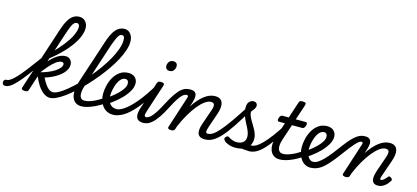

<svg xmlns="http://www.w3.org/2000/svg" viewBox="-272 -1656 5024 2313"><g transform="rotate(15 2240.0 -500.0)"><path d="M-159 17Q-178 17 -187 5.5Q-196 -6 -196 -20.5Q-196 -35 -187 -46.5Q-178 -58 -159 -58Q-137 -58 -108.5 -77.5Q-80 -97 -40 -140.5Q0 -184 55 -255Q110 -326 185 -429Q197 -445 210.5 -442Q224 -439 229.5 -425Q235 -411 223 -394Q141 -274 80.5 -194.5Q20 -115 -23.5 -68.5Q-67 -22 -99.5 -2.5Q-132 17 -159 17ZM84 15Q68 15 54 8Q40 1 46 -18L300 -796Q325 -874 353 -923.5Q381 -973 415.5 -996Q450 -1019 492 -1019Q525 -1019 548.5 -1004Q572 -989 585.5 -962.5Q599 -936 599 -902Q599 -872 589.5 -839Q580 -806 563 -770Q546 -734 520 -696.5Q494 -659 460.5 -620Q427 -581 386.5 -542Q346 -503 299 -464.5Q252 -426 198 -389L218 -472Q254 -500 287 -531Q320 -562 349.5 -595Q379 -628 404.5 -661Q430 -694 451 -726Q472 -758 486 -788.5Q500 -819 508 -845.5Q516 -872 516 -894Q516 -908 512 -918Q508 -928 500 -933.5Q492 -939 480 -939Q464 -939 449 -925.5Q434 -912 418 -876Q402 -840 380 -773L131 -11Q127 2 117 8.5Q107 15 84 15ZM396 17Q375 17 350.5 7Q326 -3 299 -27Q272 -51 244.5 -92.5Q217 -134 191 -198H183L201 -249Q258 -264 305 -283.5Q352 -303 385 -325.5Q418 -348 436 -370.5Q454 -393 454 -414Q454 -426 447 -432.5Q440 -439 426 -439Q396 -439 358.5 -412Q321 -385 280.5 -339Q240 -293 198 -236L173 -266Q210 -342 257.5 -398.5Q305 -455 356.5 -486.5Q408 -518 456 -518Q493 -518 515.5 -493Q538 -468 538 -430Q538 -404 526 -378Q514 -352 491.5 -327Q469 -302 436.5 -279Q404 -256 363.5 -237Q323 -218 275 -203Q298 -157 318 -128.5Q338 -100 355.5 -84.5Q373 -69 388 -63.5Q403 -58 415 -58Q434 -58 440.5 -46.5Q447 -35 443 -20.5Q439 -6 427 5.5Q415 17 396 17Z M397 17Q378 17 372 5.5Q366 -6 369.5 -20.5Q373 -35 385.5 -46.5Q398 -58 417 -58Q445 -58 488 -82Q531 -106 583 -148.5Q635 -191 691.5 -247Q748 -303 803.5 -368.5Q859 -434 908.5 -503Q958 -572 996 -640Q1034 -708 1056 -770.5Q1078 -833 1078 -884Q1078 -903 1090.5 -912.5Q1103 -922 1120 -922Q1137 -922 1149.5 -912.5Q1162 -903 1162 -884Q1162 -836 1142.5 -777.5Q1123 -719 1088.5 -654Q1054 -589 1008 -522.5Q962 -456 908.5 -390Q855 -324 798 -264Q741 -204 684 -152.5Q627 -101 574 -63Q521 -25 476 -4Q431 17 397 17Z M790 17Q734 17 701.5 -17.5Q669 -52 665 -114.5Q661 -177 688 -261L864 -796Q901 -913 946.5 -966Q992 -1019 1056 -1019Q1088 -1019 1111.5 -1002Q1135 -985 1148.5 -955Q1162 -925 1162 -884Q1162 -865 1149.5 -856Q1137 -847 1120 -847Q1103 -847 1090.5 -856Q1078 -865 1078 -884Q1078 -901 1075 -913Q1072 -925 1065 -932Q1058 -939 1044 -939Q1028 -939 1013.5 -925.5Q999 -912 983 -876.5Q967 -841 944 -776L770 -244Q750 -183 748.5 -141Q747 -99 763 -78.5Q779 -58 809 -58Q823 -58 830 -46.5Q837 -35 835 -20.5Q833 -6 822 5.5Q811 17 790 17Z M791 17Q772 17 765.5 5.5Q759 -6 762.5 -20.5Q766 -35 778 -46.5Q790 -58 809 -58Q850 -58 906.5 -81Q963 -104 1033 -150Q1045 -158 1055 -153Q1065 -148 1070.5 -136Q1076 -124 1074 -111Q1072 -98 1061 -90Q1002 -51 951.5 -27.5Q901 -4 860.5 6.5Q820 17 791 17Z M1033 -143Q1051 -154 1068 -166Q1085 -178 1102 -190Q1147 -223 1183 -258Q1219 -293 1240.5 -327Q1262 -361 1262 -390Q1262 -413 1252 -426Q1242 -439 1222 -439Q1208 -439 1201.5 -451Q1195 -463 1197 -479Q1199 -495 1210.5 -507Q1222 -519 1243 -519Q1273 -519 1298 -506.5Q1323 -494 1337.5 -470.5Q1352 -447 1352 -414Q1352 -369 1323.5 -319.5Q1295 -270 1248 -221.5Q1201 -173 1143 -131Q1124 -118 1104 -104.5Q1084 -91 1064 -79Z M1186 17Q1151 17 1122.5 6Q1094 -5 1072.5 -25Q1051 -45 1036 -72Q1021 -99 1013.5 -131Q1006 -163 1006 -199Q1006 -246 1019 -301.5Q1032 -357 1060.5 -406.5Q1089 -456 1134 -487.5Q1179 -519 1243 -519Q1257 -519 1263.5 -507Q1270 -495 1267.5 -479Q1265 -463 1253.5 -451Q1242 -439 1221 -439Q1190 -439 1166 -414Q1142 -389 1126.5 -351Q1111 -313 1103 -272.5Q1095 -232 1095 -200Q1095 -172 1101.5 -147Q1108 -122 1121.5 -102.5Q1135 -83 1157 -71.5Q1179 -60 1210 -60Q1248 -60 1305.5 -99.5Q1363 -139 1438 -227.5Q1513 -316 1601 -463Q1606 -471 1616.5 -465Q1627 -459 1635 -448.5Q1643 -438 1638 -430Q1546 -260 1464.5 -162.5Q1383 -65 1313.5 -24Q1244 17 1186 17Z M1565 17Q1521 17 1499.5 1Q1478 -15 1473 -40.5Q1468 -66 1473 -94.5Q1478 -123 1486 -148L1596 -483Q1603 -503 1612.5 -509Q1622 -515 1641 -515Q1672 -515 1680.5 -505.5Q1689 -496 1682 -476L1575 -149Q1557 -96 1558.5 -77Q1560 -58 1583 -58Q1597 -58 1604 -46.5Q1611 -35 1609.5 -20.5Q1608 -6 1597 5.5Q1586 17 1565 17ZM1703 -669Q1683 -669 1669 -682Q1655 -695 1655 -720Q1655 -747 1672.5 -771Q1690 -795 1727 -795Q1748 -795 1762 -782.5Q1776 -770 1776 -744Q1776 -717 1758.5 -693Q1741 -669 1703 -669Z M1562 17Q1546 17 1541.5 5.5Q1537 -6 1541.5 -20.5Q1546 -35 1556 -46.5Q1566 -58 1578 -58Q1596 -58 1616.5 -72Q1637 -86 1658.5 -113Q1680 -140 1703.5 -178.5Q1727 -217 1752 -266Q1797 -352 1832.5 -403Q1868 -454 1898 -479Q1928 -504 1955.5 -511.5Q1983 -519 2011 -519Q2021 -519 2024 -507.5Q2027 -496 2023 -481.5Q2019 -467 2009.5 -455.5Q2000 -444 1985 -444Q1974 -444 1959.5 -438.5Q1945 -433 1926.5 -414.5Q1908 -396 1883.5 -359Q1859 -322 1827 -260Q1780 -166 1741 -110.5Q1702 -55 1670 -27.5Q1638 0 1611.5 8.5Q1585 17 1562 17Z M2331 17Q2287 17 2265.5 0.5Q2244 -16 2239 -41.5Q2234 -67 2239 -95.5Q2244 -124 2252 -148L2320 -344Q2329 -370 2331.5 -391.5Q2334 -413 2324.5 -426Q2315 -439 2287 -439Q2254 -439 2213.5 -410Q2173 -381 2130.5 -329Q2088 -277 2046 -205.5Q2004 -134 1968 -48L1956 -11Q1952 2 1941.5 8.5Q1931 15 1908 15Q1892 15 1878.5 8Q1865 1 1871 -18L2001 -420Q2004 -430 2000.5 -437Q1997 -444 1985 -444Q1973 -444 1968.5 -455.5Q1964 -467 1967 -481.5Q1970 -496 1981 -507.5Q1992 -519 2010 -519Q2047 -519 2064.5 -505.5Q2082 -492 2086 -470.5Q2090 -449 2086 -425Q2082 -401 2076 -381L2056 -321Q2087 -369 2119.5 -405.5Q2152 -442 2185 -467.5Q2218 -493 2252 -506Q2286 -519 2320 -519Q2366 -519 2391 -496.5Q2416 -474 2419 -430Q2422 -386 2400 -321L2341 -149Q2323 -97 2324.5 -77.5Q2326 -58 2350 -58Q2364 -58 2370.5 -46.5Q2377 -35 2375.5 -20.5Q2374 -6 2363 5.5Q2352 17 2331 17Z M2332 17Q2313 17 2306.5 5.5Q2300 -6 2303 -20.5Q2306 -35 2318 -46.5Q2330 -58 2349 -58Q2379 -58 2413.5 -81Q2448 -104 2492.5 -155.5Q2537 -207 2597 -292.5Q2657 -378 2736 -503Q2744 -516 2758.5 -513Q2773 -510 2782.5 -499Q2792 -488 2784 -475Q2705 -337 2642 -242.5Q2579 -148 2527 -91Q2475 -34 2428 -8.5Q2381 17 2332 17Z M2881 17Q2860 17 2839 14Q2818 11 2794.5 10Q2771 9 2741 15L2753 -8Q2790 -24 2819 -35Q2848 -46 2868.5 -52Q2889 -58 2899 -58Q2908 -58 2911 -46.5Q2914 -35 2911.5 -20.5Q2909 -6 2901 5.5Q2893 17 2881 17ZM2714 19Q2665 19 2625.5 4Q2586 -11 2571 -28Q2556 -44 2557 -55.5Q2558 -67 2571 -79Q2583 -91 2592.5 -90Q2602 -89 2618 -78Q2635 -67 2658.5 -58.5Q2682 -50 2709 -50Q2761 -50 2790 -75Q2819 -100 2819 -144Q2819 -169 2811 -194.5Q2803 -220 2790 -246Q2777 -272 2763 -299Q2749 -326 2736 -355Q2723 -384 2715 -415.5Q2707 -447 2707 -481Q2707 -534 2731.5 -556.5Q2756 -579 2783 -579Q2806 -579 2818.5 -566.5Q2831 -554 2831 -535Q2831 -515 2815.5 -492Q2800 -469 2783 -449Q2783 -425 2792 -401.5Q2801 -378 2815 -353.5Q2829 -329 2844.5 -304Q2860 -279 2874 -252.5Q2888 -226 2897 -198.5Q2906 -171 2906 -141Q2906 -69 2854.5 -25Q2803 19 2714 19Z M2881 17Q2867 17 2860 5.5Q2853 -6 2854.5 -20.5Q2856 -35 2867 -46.5Q2878 -58 2899 -58Q2923 -58 2955 -77Q2987 -96 3028.5 -138.5Q3070 -181 3122.5 -251.5Q3175 -322 3239 -425Q3248 -439 3262.5 -437Q3277 -435 3285.5 -424Q3294 -413 3286 -400Q3211 -274 3153 -193Q3095 -112 3048 -66Q3001 -20 2960.5 -1.5Q2920 17 2881 17Z M3264 17Q3217 17 3187.5 -4.5Q3158 -26 3145 -61.5Q3132 -97 3134 -141Q3136 -185 3151 -230L3214 -420H3138Q3127 -420 3123 -430Q3119 -440 3124 -460Q3130 -480 3140 -490Q3150 -500 3161 -500H3241L3306 -698Q3312 -718 3321.5 -724Q3331 -730 3351 -730Q3383 -730 3391 -720.5Q3399 -711 3392 -691L3328 -500H3454Q3465 -500 3469.5 -490.5Q3474 -481 3468 -460Q3463 -441 3453 -430.5Q3443 -420 3432 -420H3302L3236 -221Q3222 -179 3220.5 -148Q3219 -117 3226.5 -97Q3234 -77 3249 -67.5Q3264 -58 3283 -58Q3297 -58 3304 -46.5Q3311 -35 3309 -20.5Q3307 -6 3296 5.5Q3285 17 3264 17Z M3268 17Q3249 17 3242.5 5.5Q3236 -6 3239.5 -20.5Q3243 -35 3255 -46.5Q3267 -58 3286 -58Q3327 -58 3383.5 -81Q3440 -104 3510 -150Q3522 -158 3532 -153Q3542 -148 3547.5 -136Q3553 -124 3551 -111Q3549 -98 3538 -90Q3479 -51 3428.5 -27.5Q3378 -4 3337.5 6.5Q3297 17 3268 17Z M3511 -143Q3529 -154 3546 -166Q3563 -178 3580 -190Q3625 -223 3661 -258Q3697 -293 3718.5 -327Q3740 -361 3740 -390Q3740 -413 3730 -426Q3720 -439 3700 -439Q3686 -439 3679.5 -451Q3673 -463 3675 -479Q3677 -495 3688.5 -507Q3700 -519 3721 -519Q3751 -519 3776 -506.5Q3801 -494 3815.5 -470.5Q3830 -447 3830 -414Q3830 -369 3801.5 -319.5Q3773 -270 3726 -221.5Q3679 -173 3621 -131Q3602 -118 3582 -104.5Q3562 -91 3542 -79Z M3643 17Q3615 17 3590.5 6Q3566 -5 3546 -25Q3526 -45 3512.5 -72Q3499 -99 3491.5 -131Q3484 -163 3484 -199Q3484 -246 3497 -301.5Q3510 -357 3538.5 -406.5Q3567 -456 3612 -487.5Q3657 -519 3721 -519Q3735 -519 3741.5 -507Q3748 -495 3745.5 -479Q3743 -463 3731.5 -451Q3720 -439 3699 -439Q3674 -439 3653.5 -422.5Q3633 -406 3618 -379Q3603 -352 3593 -320Q3583 -288 3578 -256.5Q3573 -225 3573 -200Q3573 -172 3579 -147Q3585 -122 3596 -102.5Q3607 -83 3623 -71.5Q3639 -60 3659 -60Q3689 -60 3720.5 -79.5Q3752 -99 3787.5 -135.5Q3823 -172 3863 -222.5Q3903 -273 3949 -336Q3992 -394 4026 -430Q4060 -466 4088 -485.5Q4116 -505 4140 -512Q4164 -519 4188 -519Q4197 -519 4200.5 -507.5Q4204 -496 4200.5 -481.5Q4197 -467 4187.5 -455.5Q4178 -444 4161 -444Q4149 -444 4132 -431.5Q4115 -419 4093.5 -395.5Q4072 -372 4045.5 -338.5Q4019 -305 3989 -264Q3937 -193 3893.5 -140Q3850 -87 3811 -52Q3772 -17 3731.5 0Q3691 17 3643 17Z M4086 15Q4070 15 4056.5 8Q4043 1 4049 -18L4179 -420Q4182 -430 4178.5 -437Q4175 -444 4163 -444Q4151 -444 4146.5 -455.5Q4142 -467 4145 -481.5Q4148 -496 4159 -507.5Q4170 -519 4188 -519Q4225 -519 4242.5 -505.5Q4260 -492 4264 -470.5Q4268 -449 4264 -425Q4260 -401 4254 -381L4234 -321Q4265 -369 4297.5 -405.5Q4330 -442 4363 -467.5Q4396 -493 4430 -506Q4464 -519 4498 -519Q4544 -519 4569 -496.5Q4594 -474 4597 -430Q4600 -386 4578 -321L4503 -104Q4497 -85 4496.5 -76Q4496 -67 4500 -64Q4504 -61 4509 -61Q4519 -61 4529.5 -67.5Q4540 -74 4552.5 -86.5Q4565 -99 4579 -116Q4587 -126 4595 -127.5Q4603 -129 4614 -121Q4630 -111 4633.5 -101Q4637 -91 4631 -81Q4622 -66 4602.5 -43Q4583 -20 4554 -2.5Q4525 15 4489 15Q4452 15 4434.5 -1.5Q4417 -18 4414 -43Q4411 -68 4416.5 -96Q4422 -124 4430 -148L4498 -344Q4507 -370 4509.5 -391.5Q4512 -413 4502.5 -426Q4493 -439 4465 -439Q4432 -439 4391.5 -410Q4351 -381 4308.5 -329Q4266 -277 4224 -205.5Q4182 -134 4146 -48L4134 -11Q4130 2 4119.5 8.5Q4109 15 4086 15Z"/></g></svg>

Font: Playwrite US Trad
Style: Regular
Weight: 400
Designer: Veronika Burian, José Scaglione
Foundry: TypeTogether
Version: Version 1.002